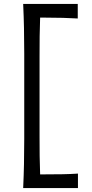

<svg xmlns="http://www.w3.org/2000/svg" viewBox="-20 -825 461 967"><path d="M96.7 122.1Q99.6 59.6 100.8 1.7Q102.1 -56.2 102.1 -125.5V-555.2Q102.1 -625.5 100.8 -683.6Q99.6 -741.7 96.7 -805.2H371.6V-731.9Q336.4 -733.9 297.1 -735.1Q257.8 -736.3 204.1 -736.3H182.1Q180.2 -689 179.7 -642.3Q179.2 -595.7 179.2 -542V-138.7Q179.2 -85.4 179.7 -39.6Q180.2 6.3 182.1 53.2H209.5Q254.4 53.2 294.9 52.5Q335.4 51.8 372.6 49.3V122.1Z"/></svg>

Font: Pinar DS3-Regular
Style: Regular
Weight: 400
Designer: Amin Abedi
Version: Version 2.000